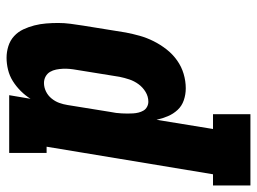

<svg xmlns="http://www.w3.org/2000/svg" viewBox="-164 -459 783 585"><g transform="rotate(-90 227.5 -166.5)"><path d="M-45 205V91H-11L73 -416H54V-530H230L219 -465Q229 -481 243 -495Q257 -509 273 -519Q289 -529 307.5 -533.5Q326 -538 344 -538Q362 -538 379.5 -532.5Q397 -527 410 -515Q423 -503 430.5 -487Q438 -471 442.5 -453.5Q447 -436 448.5 -417.5Q450 -399 450 -380.5Q450 -362 447.5 -343Q445 -324 442 -305L421 -175Q417 -154 411 -132.5Q405 -111 394.5 -90Q384 -69 369.5 -50.5Q355 -32 336 -18.5Q317 -5 295 1.5Q273 8 251 8Q232 8 214.5 2Q197 -4 185 -17Q173 -30 166 -46.5Q159 -63 155 -81L127 91H172V205ZM210 -106Q226 -106 240 -114.5Q254 -123 263.5 -136Q273 -149 278 -164Q283 -179 286 -194L307 -324Q309 -335 310 -345.5Q311 -356 310.5 -366.5Q310 -377 308 -387Q306 -397 301 -405.5Q296 -414 287 -419Q278 -424 267 -424Q254 -424 241.5 -418Q229 -412 220 -401Q211 -390 206.5 -377.5Q202 -365 200 -352L179 -222Q177 -213 176 -204.5Q175 -196 174.5 -187Q174 -178 174 -169.5Q174 -161 174.5 -152.5Q175 -144 177 -136Q179 -128 183 -121Q187 -114 194.5 -110Q202 -106 210 -106Z"/></g></svg>

Font: Iosevka Curly Slab HvObl
Style: Regular
Weight: 900
Italic angle: -9°
Monospace: yes
Designer: Belleve Invis
Foundry: Belleve Invis
Version: Version 11.1.0; ttfautohint (v1.8.3)